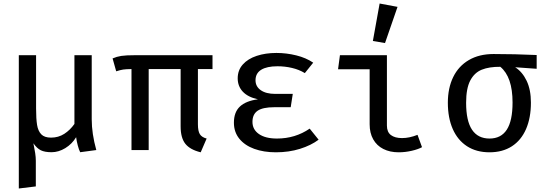

<svg xmlns="http://www.w3.org/2000/svg" viewBox="-20 -855 3117 1094"><path d="M502.6 -175.4Q502.6 -93.8 528.7 0L436.9 12.3Q429.7 -1 423.1 -26.4Q416.4 -51.8 413.8 -73.3Q390.3 -34.4 352.1 -11Q313.8 12.3 273.8 12.3Q234.9 12.3 212.6 1.3Q190.3 -9.7 170.3 -38.5Q176.9 -6.2 180.5 17.2Q184.1 40.5 184.1 61V207.2L87.2 219V-540.5H185.6V-236.9Q185.6 -177.4 191.3 -143.1Q196.9 -108.7 215.1 -89.7Q233.3 -70.8 270.8 -70.8Q312.8 -70.8 346.2 -92.3Q379.5 -113.8 404.1 -148.7V-540.5H502.6Z M1190.8 -461.5H1107.7V-147.2Q1107.7 -108.2 1118.7 -90.5Q1129.7 -72.8 1157.4 -65.6L1123.6 12.8Q1062.6 -2.1 1035.9 -35.9Q1009.2 -69.7 1009.2 -134.9V-461.5H827.2V0H729.2V-461.5Q697.4 -461 681.8 -458.7Q666.2 -456.4 642.1 -448.7L621.5 -522.1Q644.6 -532.3 671 -536.4Q697.4 -540.5 751.8 -540.5H1190.8Z M1542.6 -244.1Q1476.9 -244.1 1447.7 -223.8Q1418.5 -203.6 1418.5 -160.5Q1418.5 -116.9 1455.4 -91.3Q1492.3 -65.6 1557.9 -65.6Q1662.1 -65.6 1744.6 -122.1L1795.4 -59Q1752.3 -26.7 1689.2 -6.9Q1626.2 12.8 1551.8 12.8Q1482.6 12.8 1428.5 -6.9Q1374.4 -26.7 1343.6 -64.6Q1312.8 -102.6 1312.8 -155.9Q1312.8 -215.9 1346.9 -247.9Q1381 -280 1449.7 -289.2Q1392.8 -301.5 1363.6 -332.6Q1334.4 -363.6 1334.4 -408.7Q1334.4 -454.9 1363.3 -487.4Q1392.3 -520 1442.6 -536.7Q1492.8 -553.3 1554.9 -553.3Q1611.8 -553.3 1667.9 -539.5Q1724.1 -525.6 1764.6 -497.9L1716.9 -438.5Q1684.1 -458.5 1643.8 -467.9Q1603.6 -477.4 1561 -477.4Q1500.5 -477.4 1468.2 -457.4Q1435.9 -437.4 1435.9 -397.4Q1435.9 -362.1 1465.9 -341Q1495.9 -320 1548.7 -320H1648.2L1636.4 -244.1Z M2086.2 -460.5H1906.2L1916.9 -540.5H2184.6V-139.5Q2184.6 -102.6 2207.4 -85.4Q2230.3 -68.2 2270.8 -68.2Q2312.8 -68.2 2359 -86.7L2384.6 -16.4Q2363.6 -4.6 2326.2 4.1Q2288.7 12.8 2251.8 12.8Q2201.5 12.8 2164.1 -6.2Q2126.7 -25.1 2106.4 -61.3Q2086.2 -97.4 2086.2 -146.7ZM2104.6 -621.5 2143.1 -834.9 2245.1 -815.9 2173.8 -609.7Z M3037.9 -463.1 2915.4 -471.8Q2956.4 -445.6 2980.8 -394.6Q3005.1 -343.6 3005.1 -270.3Q3005.1 -183.6 2977.4 -119.7Q2949.7 -55.9 2896.7 -21.5Q2843.6 12.8 2769.2 12.8Q2694.4 12.8 2641 -21.8Q2587.7 -56.4 2559.7 -120Q2531.8 -183.6 2531.8 -269.7Q2531.8 -353.3 2562.3 -415.9Q2592.8 -478.5 2651.5 -512.8Q2710.3 -547.2 2792.3 -547.2Q2910.8 -547.2 3037.9 -541.5ZM2900.5 -270.8Q2900.5 -416.9 2830.8 -474.4Q2767.2 -474.9 2725.1 -457.9Q2683.1 -441 2659.5 -396.2Q2635.9 -351.3 2635.9 -269.7Q2635.9 -166.2 2669.5 -115.9Q2703.1 -65.6 2769.2 -65.6Q2834.9 -65.6 2867.7 -116.2Q2900.5 -166.7 2900.5 -270.8Z"/></svg>

Font: Fira Code Fixed Retina
Style: Regular
Weight: 450
Monospace: yes
Designer: Carrois Corporate, Edenspiekermann AG, Nikita Prokopov
Foundry: Carrois Corporate, Edenspiekermann AG, Nikita Prokopov
Version: Version 5.002